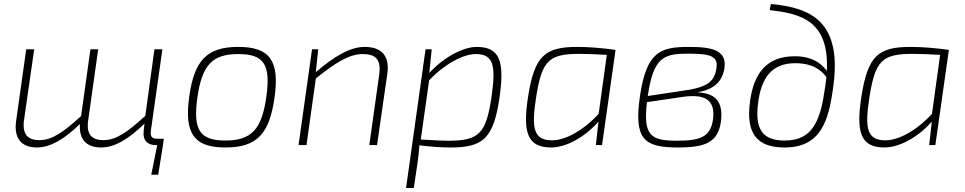

<svg xmlns="http://www.w3.org/2000/svg" viewBox="-20 -730 4856 966"><path d="M772 -32C750 -32 734 -38 739 -72L797 -482H757L711 -147C621 -65 565 -25 500 -25C439 -25 413 -57 424 -127L474 -482H435L388 -146C298 -64 242 -25 178 -25C118 -25 91 -56 101 -127L152 -482H112L61 -121C49 -35 87 12 166 12C231 12 301 -27 382 -106C377 -29 414 12 489 12C555 12 625 -28 707 -108L703 -73C697 -21 724 0 764 0H771L741 149H776L800 0L804 -32Z M1179 -494C1022 -494 957 -427 932 -243C906 -57 957 12 1114 12C1271 12 1335 -54 1361 -238C1388 -425 1337 -494 1179 -494ZM1179 -458C1307 -458 1343 -407 1320 -243C1297 -77 1243 -23 1114 -23C986 -23 950 -75 973 -238C996 -406 1051 -458 1179 -458Z M1815 -494C1741 -494 1661 -446 1569 -367L1581 -482H1550L1482 0H1522L1569 -335C1668 -415 1737 -458 1805 -458C1872 -458 1898 -429 1888 -355L1838 0H1877L1929 -361C1941 -448 1900 -494 1815 -494Z M2378 -494C2313 -494 2215 -445 2140 -363L2152 -482H2121L2023 216H2062L2080 94C2085 59 2088 35 2090 1C2143 8 2197 12 2247 12C2410 12 2463 -33 2493 -238C2519 -419 2497 -494 2378 -494ZM2453 -243C2426 -59 2391 -22 2237 -22C2196 -22 2155 -25 2097 -28L2139 -326C2220 -411 2313 -458 2373 -458C2465 -458 2475 -399 2453 -243Z M2885 -494C2721 -494 2669 -449 2637 -244C2609 -64 2633 12 2753 12C2823 12 2917 -34 2991 -118L2978 0H3009L3077 -479C3012 -488 2946 -494 2885 -494ZM2992 -157C2912 -71 2823 -24 2758 -24C2665 -24 2653 -83 2677 -239C2706 -423 2739 -459 2894 -459C2934 -459 2975 -457 3033 -454Z M3623 -376C3643 -476 3570 -494 3444 -494C3301 -494 3233 -468 3200 -248C3168 -29 3220 12 3391 12C3531 12 3592 -15 3607 -117C3619 -207 3589 -260 3494 -265V-267C3576 -280 3612 -325 3623 -376ZM3412 -273 3239 -247C3268 -444 3320 -460 3443 -460C3561 -460 3597 -446 3583 -378C3572 -319 3537 -289 3412 -273ZM3567 -127C3554 -42 3505 -22 3386 -22C3255 -22 3215 -47 3235 -216L3411 -242C3543 -262 3579 -215 3567 -127Z M3859 -710 3852 -679C4008 -662 4153 -626 4140 -373C4094 -436 4029 -447 3979 -447C3836 -447 3773 -360 3754 -223C3731 -59 3787 12 3928 12C4109 12 4148 -122 4170 -278C4224 -628 4054 -691 3859 -710ZM3928 -23C3820 -23 3775 -75 3795 -217C3810 -331 3858 -412 3980 -412C4034 -412 4094 -401 4138 -342C4136 -325 4134 -308 4131 -289C4108 -125 4071 -23 3928 -23Z M4562 -494C4398 -494 4346 -449 4314 -244C4286 -64 4310 12 4430 12C4500 12 4594 -34 4668 -118L4655 0H4686L4754 -479C4689 -488 4623 -494 4562 -494ZM4669 -157C4589 -71 4500 -24 4435 -24C4342 -24 4330 -83 4354 -239C4383 -423 4416 -459 4571 -459C4611 -459 4652 -457 4710 -454Z"/></svg>

Font: Exo 2 Extra Light
Style: Italic
Weight: 250
Italic angle: -8°
Designer: Natanael Gama
Version: Version 1.001;PS 001.001;hotconv 1.0.88;makeotf.lib2.5.64775